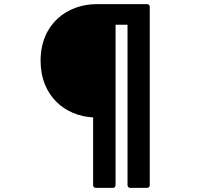

<svg xmlns="http://www.w3.org/2000/svg" viewBox="-20 -836 1040 932"><path d="M541 62V-716H599V62C599 71 604 76 613 76H693C702 76 707 71 707 62V-802C707 -811 702 -816 693 -816H450C306 -816 177 -720 177 -541C177 -370 296 -273 432 -266V62C432 71 437 76 446 76H527C536 76 541 71 541 62Z"/></svg>

Font: LINE Seed JP_OTF Bold
Style: Regular
Weight: 700
Designer: LINE & Fontrix & Fontworks
Version: Version 1.009